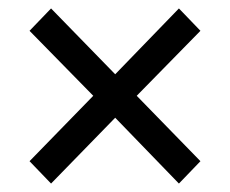

<svg xmlns="http://www.w3.org/2000/svg" viewBox="-20 -557 545 455"><path d="M101 -122 50 -175 201 -330 50 -484 101 -537 253 -381 404 -537 455 -484 304 -330 455 -175 404 -122 253 -278Z"/></svg>

Font: Source Sans 3 ExtraLight Medium
Style: Regular
Weight: 500
Version: Version 3.052;hotconv 1.1.0;makeotfexe 2.6.0